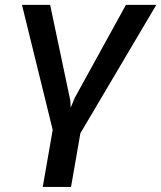

<svg xmlns="http://www.w3.org/2000/svg" viewBox="-20 -548 648 772"><path d="M486.3 -528.3H608.4L303.2 -12.2L265.6 203.6H151.9L191.9 -25.9L68.4 -528.3H181.6L262.7 -144L264.2 -115.2L281.2 -155.8Z"/></svg>

Font: Roboto Mono Medium
Style: Italic
Weight: 500
Designer: Google
Version: Version 2.000985; 2015; ttfautohint (v1.3)